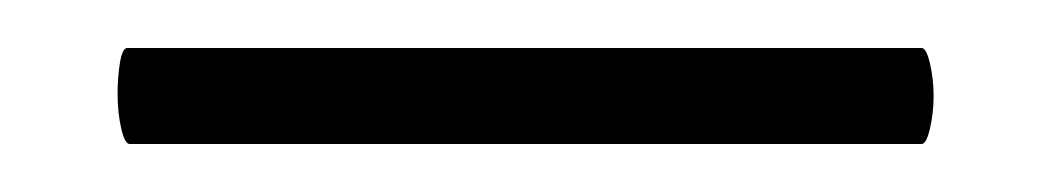

<svg xmlns="http://www.w3.org/2000/svg" viewBox="-20 16 438 80"><path d="M29 55Q29 48 30 42Q31 36 33 36H364Q366 36 367.5 42.5Q369 49 369 56Q369 63 367.5 69.5Q366 76 364 76H34Q32 76 30.5 69.5Q29 63 29 55Z"/></svg>

Font: Cormorant Unicase
Style: Regular
Weight: 400
Designer: Christian Thalmann (Catharsis Fonts)
Foundry: Catharsis Fonts
Version: Version 4.000